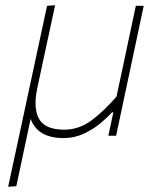

<svg xmlns="http://www.w3.org/2000/svg" viewBox="-20 -516 609 730"><path d="M11 194Q23 138 34.5 85Q46 32 59 -29L111 -271Q124 -332 135.5 -385Q147 -438 159 -494L189.5 -496Q177.5 -440 165.8 -385.8Q154 -331.5 141 -271L122 -182Q105.5 -105 128.5 -64Q151.5 -23 224 -23Q282 -23 330 -59.8Q378 -96.5 423 -149L449 -270.5Q462 -331.5 473.2 -384.8Q484.5 -438 496.5 -494H526.5Q514.5 -438 503.2 -384.5Q492 -331 479 -270.5L451 -139Q444.5 -109 437.2 -73.8Q430 -38.5 421.5 0H392Q397 -22.5 401.5 -44.5Q406 -66.5 411 -89H406Q389.5 -70.5 362 -47.5Q334.5 -24.5 298.8 -7.8Q263 9 222 9Q123 9 96.5 -64L89 -29Q76.5 31 65.2 83.2Q54 135.5 42 192Z"/></svg>

Font: Commissioner Thin
Style: Italic
Weight: 100
Italic angle: -12°
Designer: Kostas Bartsokas
Foundry: Kostas Bartsokas
Version: Version 1.000; ttfautohint (v1.8.3)